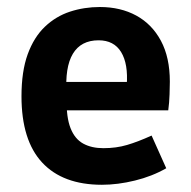

<svg xmlns="http://www.w3.org/2000/svg" viewBox="-20 -518 541 545"><path d="M269.3 6.5Q158.4 6.5 99.7 -56.6Q41 -119.7 41 -244.8Q41 -315.5 58.6 -364Q76.3 -412.5 107.4 -442.1Q138.4 -471.7 178.6 -484.9Q218.8 -498.1 263.6 -498.1Q322.1 -498.1 366.8 -473.8Q411.5 -449.4 436.8 -402.2Q462.1 -355 462.1 -286.1Q462.1 -274 461.3 -250.2Q460.5 -226.3 457.6 -204.8H124L169.1 -237.4Q168.1 -184.8 180.3 -154.1Q192.4 -123.4 216.2 -110.4Q239.9 -97.4 273.4 -97.4Q310 -97.4 340.6 -106.5Q371.3 -115.5 410.3 -133.2L451.9 -40.4Q411.8 -17.4 363 -5.5Q314.2 6.5 269.3 6.5ZM339.7 -226.4V-275.7Q344.3 -336.8 323.8 -370.2Q303.4 -403.6 259.8 -403.6Q209.8 -403.6 186.8 -365.3Q163.9 -326.9 169.1 -251.9L124 -285.4H376.3Z"/></svg>

Font: Anaheim
Style: Regular
Weight: 400
Designer: Vernon Adams
Foundry: Vernon Adams
Version: Version 2.001